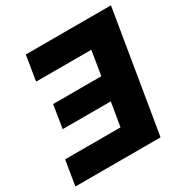

<svg xmlns="http://www.w3.org/2000/svg" viewBox="-167 -866 971 1004"><g transform="rotate(-30 319.0 -364.0)"><path d="M637.7 -727.5 517.1 0H2.9L27.3 -149.9H361.8L385.7 -293H95.2L117.7 -431.6H408.7L432.6 -577.6H99.1L123.5 -727.5Z"/></g></svg>

Font: Inter Display Extra Bold
Style: Italic
Weight: 800
Italic angle: -9.39999°
Designer: Rasmus Andersson
Foundry: rsms
Version: Version 4.000;git-4fc901f